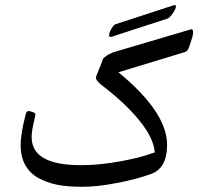

<svg xmlns="http://www.w3.org/2000/svg" viewBox="-20 -733 854 767"><path d="M422.4 -585Q416 -585 416 -593.5Q416 -602.1 425 -617.9Q434.1 -633.8 439.9 -635.7L678.2 -713.4Q682.6 -713.4 682.6 -705.8Q682.6 -698.2 670.4 -679.9Q658.2 -661.6 647.5 -658.2ZM83.5 -279.3Q85.9 -286.1 89.1 -288.1Q92.3 -290 96.2 -289.3Q100.1 -288.6 103.5 -287.6Q106.9 -286.6 108.4 -286.1Q109.9 -285.6 112.3 -284.7Q114.7 -283.7 115.7 -283.2Q116.7 -282.7 118.2 -281.7Q119.6 -280.8 120.1 -279.8Q121.6 -276.9 121.6 -274.7Q121.6 -272.5 114 -240Q106.4 -207.5 106.4 -185.1Q106.4 -73.2 302.7 -73.2Q377 -73.2 458.5 -88.1Q540 -103 585.9 -120.1L598.1 -124Q594.7 -180.2 536.9 -251.5Q479 -322.8 383.3 -395Q362.8 -412.1 362.8 -424.3L384.8 -479Q388.2 -490.7 390.6 -496.1Q397.9 -509.3 431.6 -523.9L744.1 -616.2Q751.5 -616.2 751.5 -605.5Q751.5 -594.7 747.8 -582.8Q744.1 -570.8 741.9 -564.5Q739.7 -558.1 738.8 -555.2Q737.8 -552.2 736.1 -547.4Q734.4 -542.5 733.4 -540.3Q732.4 -538.1 730.7 -534.9Q729 -531.7 727.5 -530.3Q723.6 -526.9 718.3 -524.9L453.1 -444.3Q647.5 -284.7 647.5 -154.3Q647.5 -60.5 582.5 -37.6Q525.4 -17.1 447.3 -2Q369.1 13.2 308.3 13.2Q247.6 13.2 207.5 4.9Q167.5 -3.4 133.8 -21.7Q100.1 -40 81.3 -73Q62.5 -106 62.5 -153.1Q62.5 -200.2 83.5 -279.3Z"/></svg>

Font: Nika
Style: Regular
Weight: 400
Designer: Mohammad Saleh Souzanchi
Foundry: http://font-store.ir
Version: Version:1.0.0;RFB:1.2.5;Building:2016-05-25 11:08:22.297533